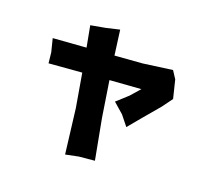

<svg xmlns="http://www.w3.org/2000/svg" viewBox="-129 -898 1156 1075"><g transform="rotate(20 449.0 -360.5)"><path d="M245.1 -708 268.6 -583 243.2 -581.1 72.3 -568.4 91.8 -491.2 98.6 -427.7 293.9 -443.4 328.1 -244.1 360.4 20.5 436.5 4.9 529.3 -3.9 484.4 -243.2 451.2 -456.1 636.7 -469.7 586.9 -413.1 521.5 -353.5 583 -299.8 629.9 -241.2 698.2 -323.2 778.3 -418 822.3 -478.5 795.9 -585.9 766.6 -630.9 594.7 -607.4 430.7 -594.7 411.1 -742.2 331.1 -723.6Z"/></g></svg>

Font: MaokenAssortedSans-TC
Style: Regular
Weight: 500
Version: Version 0.83